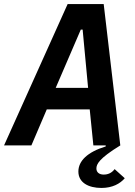

<svg xmlns="http://www.w3.org/2000/svg" viewBox="-49 -718 669 948"><path d="M-29 0H106L182 -178H394L412 0H473V5C382 33 338 77 338 129C338 183 387 210 452 210C506 210 544 189 567 162L517 117C502 137 483 144 463 144C440 144 427 132 427 114C427 93 439 65 545 0L463 -698H285ZM386 -284H226L350 -572H359Z"/></svg>

Font: IBM Plex Mono SmBld
Style: Italic
Weight: 600
Italic angle: -9.5°
Monospace: yes
Designer: Mike Abbink, Paul van der Laan, Pieter van Rosmalen
Foundry: Bold Monday
Version: Version 2.004